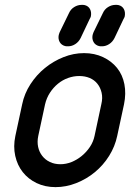

<svg xmlns="http://www.w3.org/2000/svg" viewBox="-20 -768 539 788"><path d="M71 -340Q80 -384 105 -422.5Q130 -461 164.5 -489Q199 -517 240.5 -533.5Q282 -550 325 -550Q368 -550 403 -533.5Q438 -517 460.5 -489Q483 -461 490.5 -422.5Q498 -384 489 -340L461 -210Q452 -167 428 -128.5Q404 -90 369.5 -61.5Q335 -33 293 -16.5Q251 0 208 0Q165 0 130.5 -16.5Q96 -33 73.5 -61.5Q51 -90 42.5 -128.5Q34 -167 43 -210ZM137 -210Q132 -186 136.5 -165Q141 -144 153.5 -128Q166 -112 185 -103Q204 -94 228 -94Q251 -94 273.5 -103Q296 -112 315.5 -128Q335 -144 349 -165Q363 -186 368 -210L396 -341Q402 -366 397 -387.5Q392 -409 379.5 -424.5Q367 -440 348 -448Q329 -456 305 -456Q282 -456 259.5 -448Q237 -440 218 -424.5Q199 -409 185 -387.5Q171 -366 165 -340ZM263 -714Q270 -730 284.5 -739Q299 -748 315 -748H321Q324 -748 328 -747Q343 -743 349.5 -730.5Q356 -718 353 -701Q352 -698 351 -695.5Q350 -693 348 -690L311 -612Q303 -596 289 -587Q275 -578 260 -578H253Q250 -578 247 -579Q232 -583 225 -595.5Q218 -608 221 -624Q222 -628 223 -630.5Q224 -633 225 -636ZM402 -714Q409 -730 423.5 -739Q438 -748 454 -748H460Q463 -748 467 -747Q482 -743 488.5 -730.5Q495 -718 492 -701Q491 -698 490 -695.5Q489 -693 487 -690L450 -612Q442 -596 428 -587Q414 -578 399 -578H392Q389 -578 386 -579Q371 -583 364 -595.5Q357 -608 360 -624Q361 -628 362 -630.5Q363 -633 364 -636Z"/></svg>

Font: VDS
Style: Italic
Weight: 400
Designer: artmaker
Foundry: artmaker
Version: Version 1.000 2009 initial release